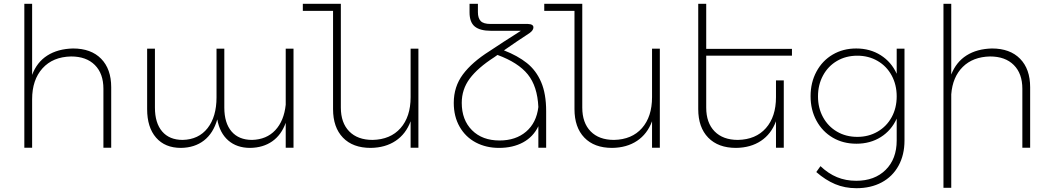

<svg xmlns="http://www.w3.org/2000/svg" viewBox="-20 -777 5534 1010"><path d="M565 -318V0H524V-310Q524 -390 479 -435Q434 -480 354 -480Q258 -478 203.5 -417.5Q149 -357 149 -255V0H108V-757H149V-383Q174 -450 229 -485Q284 -520 364 -522Q459 -522 512 -468Q565 -414 565 -318Z M1524 -521V0H1483V-131Q1460 -67 1412 -33.5Q1364 0 1296 1Q1226 1 1181 -38Q1136 -77 1123 -149Q1102 -76 1053 -38Q1004 0 932 1Q848 1 801 -53Q754 -107 754 -203V-521H795V-211Q795 -130 833 -85.5Q871 -41 941 -41Q1025 -43 1072 -103Q1119 -163 1119 -265V-521H1160V-211Q1160 -130 1198 -85.5Q1236 -41 1306 -41Q1382 -43 1428 -92Q1474 -141 1483 -226V-521Z M2181 -521V0H2140V-139Q2115 -72 2061 -36Q2007 0 1930 1Q1836 1 1784 -53Q1732 -107 1732 -203V-720H1573V-757H1773V-211Q1773 -131 1817 -86Q1861 -41 1940 -41Q2034 -43 2087 -103Q2140 -163 2140 -266V-521Z M2853 -192V0H2812V-113Q2785 -57 2731.5 -28Q2678 1 2605 1Q2537 1 2483 -27.5Q2429 -56 2398 -110Q2367 -164 2367 -236Q2367 -321 2415 -385.5Q2463 -450 2555 -508Q2619 -551 2720 -615H2563Q2505 -615 2477.5 -637.5Q2450 -660 2450 -712V-757H2494V-713Q2494 -682 2508.5 -666.5Q2523 -651 2560 -651H2757Q2786 -650 2786 -633Q2786 -618 2767 -604Q2698 -559 2631 -512Q2703 -484 2751.5 -445.5Q2800 -407 2826.5 -345.5Q2853 -284 2853 -192ZM2812 -214Q2807 -323 2756.5 -385.5Q2706 -448 2597 -488L2580 -476Q2493 -420 2451 -363.5Q2409 -307 2409 -236Q2409 -146 2463 -92Q2517 -38 2608 -38Q2693 -38 2747.5 -84.5Q2802 -131 2812 -214Z M3451 -521V0H3410V-139Q3385 -72 3331 -36Q3277 0 3200 1Q3106 1 3054 -53Q3002 -107 3002 -203V-720H2843V-757H3043V-211Q3043 -131 3087 -86Q3131 -41 3210 -41Q3304 -43 3357 -103Q3410 -163 3410 -266V-521Z M3695 -484V-211Q3695 -131 3739 -86Q3783 -41 3862 -41Q3956 -43 4009 -103Q4062 -163 4062 -266V-354H4103V0H4062V-139Q4037 -72 3983 -36Q3929 0 3852 1Q3758 1 3705.5 -53Q3653 -107 3653 -203V-757H3695V-520H4146V-484Z M4738 -521V-38Q4738 38 4706.5 95Q4675 152 4618 182.5Q4561 213 4485 213Q4424 213 4373 191.5Q4322 170 4274 128L4296 97Q4337 136 4383 155Q4429 174 4484 174Q4581 174 4639 116.5Q4697 59 4697 -38V-153Q4669 -91 4613.5 -56Q4558 -21 4485 -21Q4415 -21 4360.5 -53Q4306 -85 4275 -142Q4244 -199 4244 -271Q4244 -343 4275 -400.5Q4306 -458 4360.5 -490Q4415 -522 4484 -522Q4557 -522 4613 -486.5Q4669 -451 4697 -389V-521ZM4697 -270Q4697 -331 4670.5 -380Q4644 -429 4596.5 -456.5Q4549 -484 4490 -484Q4430 -484 4383 -456.5Q4336 -429 4309.5 -380Q4283 -331 4283 -270Q4283 -209 4309.5 -160.5Q4336 -112 4383 -84.5Q4430 -57 4490 -57Q4549 -57 4596.5 -84.5Q4644 -112 4670.5 -160.5Q4697 -209 4697 -270Z M5399 -318V0H5358V-310Q5358 -390 5313 -435Q5268 -480 5188 -480Q5098 -478 5044.5 -425Q4991 -372 4984 -281V211H4943V-757H4984V-385Q5010 -451 5064.5 -485.5Q5119 -520 5198 -522Q5293 -522 5346 -468Q5399 -414 5399 -318Z"/></svg>

Font: Montserrat arm2 ExtraLight
Style: Regular
Weight: 275
Designer: Julieta Ulanovsky
Foundry: Julieta Ulanovsky
Version: Version 6.000